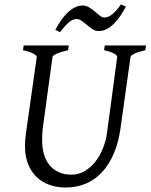

<svg xmlns="http://www.w3.org/2000/svg" viewBox="-20 -817 668 852"><path d="M625 -594.2Q594.2 -587.4 577.1 -579.1Q560.1 -570.8 559.1 -564L515.1 -250Q506.3 -186 485.4 -136.5Q464.4 -86.9 433.1 -53.2Q401.9 -19.5 361.1 -2.2Q320.3 15.1 272 15.1Q231.9 15.1 198.5 2.9Q165 -9.3 141.1 -32.7Q117.2 -56.2 104 -90.6Q90.8 -125 90.8 -169.9Q90.8 -195.8 95.2 -226.1L143.1 -564Q144 -569.8 128.9 -578.6Q113.8 -587.4 82 -594.2L85 -615.2H285.2L282.2 -594.2Q251.5 -587.4 232.7 -579.1Q213.9 -570.8 212.9 -564L169.9 -249Q168 -234.9 167.5 -220.7Q167 -206.5 167 -193.8Q167 -159.7 175.3 -131.8Q183.6 -104 200 -84Q216.3 -64 240.7 -53Q265.1 -42 296.9 -42Q328.6 -42 355.5 -57.6Q382.3 -73.2 402.8 -99.1Q423.3 -125 436.8 -158.7Q450.2 -192.4 455.1 -229L500 -564Q501 -569.8 487.3 -578.6Q473.6 -587.4 441.9 -594.2L444.8 -615.2H627.9ZM538.6 -787.6Q528.3 -768.1 515.4 -748.5Q502.4 -729 487.3 -713.6Q472.2 -698.2 454.8 -688.7Q437.5 -679.2 418.5 -679.2Q402.8 -679.2 390.4 -687.5Q377.9 -695.8 366.5 -705.8Q355 -715.8 343.5 -724.1Q332 -732.4 319.3 -732.4Q302.2 -732.4 284.7 -717Q267.1 -701.7 246.6 -674.3L225.6 -684.6Q235.8 -704.1 248.8 -723.4Q261.7 -742.7 277.1 -758.1Q292.5 -773.4 310.1 -783Q327.6 -792.5 346.2 -792.5Q362.3 -792.5 375.7 -784.2Q389.2 -775.9 400.9 -765.9Q412.6 -755.9 422.9 -747.6Q433.1 -739.3 443.4 -739.3Q460.4 -739.3 479.2 -754.6Q498 -770 516.6 -797.4Z"/></svg>

Font: Gentium Plus Phon
Style: Italic
Weight: 400
Italic angle: -8°
Designer: J. Victor Gaultney, Annie Olsen, Iska Routamaa, Becca Hirsbrunner
Foundry: SIL International
Version: Version 5.000